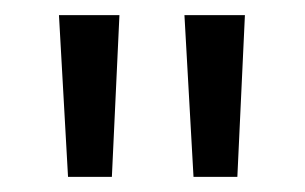

<svg xmlns="http://www.w3.org/2000/svg" viewBox="-20 -641 404 254"><path d="M70 -407 58 -621H138L128 -407ZM236 -407 224 -621H304L294 -407Z"/></svg>

Font: Smooch Sans SemiBold
Style: Bold
Weight: 600
Designer: Robert E. Leuschke
Foundry: Robert E. Leuschke
Version: Version 1.010; ttfautohint (v1.8.3)